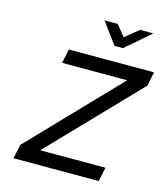

<svg xmlns="http://www.w3.org/2000/svg" viewBox="-127 -979 943 1078"><g transform="rotate(15 345.0 -440.0)"><path d="M690 -670H195L178 -588H556L70 -82L53 0H548L565 -82H186L673 -588ZM346 -880 437 -756H486L630 -880H553L474 -816L423 -880Z"/></g></svg>

Font: LT Wave Mono
Style: Italic
Weight: 400
Designer: Daniel Lyons
Version: Version 2.5 (Glyphs App)